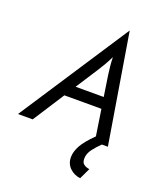

<svg xmlns="http://www.w3.org/2000/svg" viewBox="-195 -747 905 1065"><g transform="rotate(20 257.5 -215.0)"><path d="M406.2 216.7Q370.1 212.5 344.1 187.8Q318.1 163.2 318.1 123.6Q318.1 92.4 337.5 56.2Q356.9 20.1 409 -31.2L385.4 -185.4H166.7L47.2 0H-39.6L383.3 -645.8H384.7L491 0H455.6Q431.9 22.2 411.1 49.7Q390.3 77.1 390.3 106.9Q390.3 129.9 403.5 139.6Q416.7 149.3 436.8 152.1ZM209 -251.4H375L356.2 -375Q353.5 -398.6 350.7 -421.5Q347.9 -444.4 347.2 -476.4Q331.2 -444.4 318.1 -421.9Q304.9 -399.3 288.9 -375Z"/></g></svg>

Font: Afacad
Style: Italic
Weight: 400
Italic angle: -14°
Designer: Kristian Moeller
Foundry: Dicotype
Version: Version 1.000